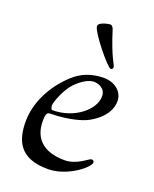

<svg xmlns="http://www.w3.org/2000/svg" viewBox="-128 -734 659 820"><g transform="rotate(20 201.0 -324.0)"><path d="M179 -634C179 -608 282 -482 296 -482C301 -482 306 -486 306 -492C306 -504 285 -521 247 -642C242 -658 234 -660 231 -660C226 -660 179 -653 179 -634ZM32 -147C32 -58 63 12 190 12C277 12 364 -58 364 -81C364 -87 360 -91 352 -91C341 -91 301 -48 244 -48C145 -48 100 -98 100 -173C100 -199 103 -214 117 -214C211 -215 265 -237 274 -241C293 -249 371 -290 371 -362C371 -406 331 -436 284 -436C228 -436 182 -418 145 -383C76 -319 32 -233 32 -147ZM114 -251C114 -264 137 -328 167 -359C193 -386 224 -406 249 -406C266 -406 302 -397 302 -359C302 -296 220 -231 123 -231C116 -231 114 -244 114 -251Z"/></g></svg>

Font: OFL Sorts Mill Goudy
Style: Italic
Weight: 500
Italic angle: -6°
Version: Version 003.000